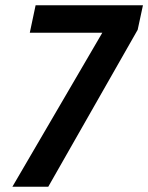

<svg xmlns="http://www.w3.org/2000/svg" viewBox="-20 -708 562 728"><path d="M27 0 368 -584H93L115 -688H522L502 -595L163 0Z"/></svg>

Font: Saira Semi Condensed Medium
Style: Italic
Weight: 500
Width: 4
Italic angle: -12°
Designer: Hector Gatti with collaboration of the Omnibus-Type team
Foundry: Omnibus-Type
Version: Version 1.001; ttfautohint (v1.8)